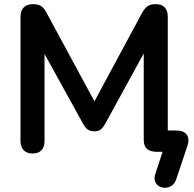

<svg xmlns="http://www.w3.org/2000/svg" viewBox="-20 -733 935 927"><path d="M830 135Q823 154 809 163.5Q795 173 778.5 173.5Q762 174 748.5 166.5Q735 159 729 143.5Q723 128 730 106L770 -15L778 0H738Q707 0 690.5 -13.5Q674 -27 674 -58V-515H696L486 -132Q476 -115 465 -107Q454 -99 435 -99Q416 -99 404 -107.5Q392 -116 383 -132L171 -516H195V-52Q195 -24 180.5 -8Q166 8 137 8Q109 8 94 -8Q79 -24 79 -52V-653Q79 -682 95 -697.5Q111 -713 139 -713Q164 -713 178.5 -703.5Q193 -694 205 -671L452 -214H420L666 -671Q679 -694 693 -703.5Q707 -713 732 -713Q760 -713 775 -697.5Q790 -682 790 -653V-75L761 -103H829Q866 -103 881 -83.5Q896 -64 885 -29Z"/></svg>

Font: Nunito
Style: Bold
Weight: 700
Designer: Vernon Adams
Foundry: Vernon Adams
Version: Version 3.602